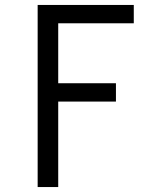

<svg xmlns="http://www.w3.org/2000/svg" viewBox="-20 -755 640 775"><path d="M132 0V-735H520V-661H215V-419H448V-345H215V0Z"/></svg>

Font: Iosevka Mono
Style: Regular
Weight: 400
Designer: Belleve Invis
Foundry: Belleve Invis
Version: Version 11.1.1